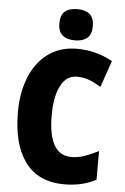

<svg xmlns="http://www.w3.org/2000/svg" viewBox="-62 -981 674 1035"><g transform="rotate(5 275.0 -463.5)"><path d="M343 -574Q287 -574 256.5 -515.5Q226 -457 226 -354Q226 -140 351 -140Q390 -140 425.5 -153.5Q461 -167 497 -185V-30Q423 10 326 10Q185 10 114 -86Q43 -182 43 -355Q43 -464 77.5 -547.5Q112 -631 176.5 -677.5Q241 -724 333 -724Q381 -724 429 -712Q477 -700 524 -674L474 -530Q443 -550 411 -562Q379 -574 343 -574ZM315 -937Q358 -937 381.5 -917Q405 -897 405 -852Q405 -808 381 -788Q357 -768 315 -768Q272 -768 248 -788Q224 -808 224 -852Q224 -897 247 -917Q270 -937 315 -937Z"/></g></svg>

Font: Noto Sans Telugu Condensed Black
Style: Regular
Weight: 900
Width: 3
Designer: Jelle Bosma - Monotype Design Team
Foundry: Monotype Imaging Inc.
Version: Version 2.005; ttfautohint (v1.8.4.7-5d5b)